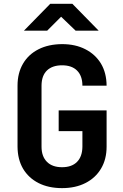

<svg xmlns="http://www.w3.org/2000/svg" viewBox="-20 -970 639 1000"><path d="M104.5 -810.1 241.7 -950.2H356.9L494.1 -810.1H374L298.3 -882.8L225.6 -810.1ZM303.2 9.8Q232.9 9.8 180.7 -16.6Q128.9 -43 100.1 -91.3Q71.8 -139.6 71.3 -206.1V-523.9Q71.3 -589.8 100.1 -638.7Q128.4 -687 180.7 -713.4Q232.4 -739.7 303.2 -740.2Q373 -740.2 424.8 -713.4Q476.6 -687 505.9 -638.7Q534.7 -590.3 535.2 -523.9H409.2Q409.2 -574.7 381.3 -602.5Q354 -629.9 303.2 -629.9Q252.9 -629.9 224.6 -603Q196.8 -576.2 196.3 -524.9V-206.1Q196.3 -155.3 224.6 -127Q252.4 -99.1 303.2 -99.1Q354 -99.1 381.3 -127Q408.7 -154.8 409.2 -206.1V-287.1H285.6V-395H535.2V-206.1Q535.2 -140.1 505.9 -91.3Q477.1 -43 424.8 -16.6Q373 9.8 303.2 9.8Z"/></svg>

Font: UDEV Gothic 35
Style: Bold
Weight: 700
Version: v2.1.0; ttfautohint (v1.8.4.7-5d5b-dirty) -l 6 -r 45 -G 200 